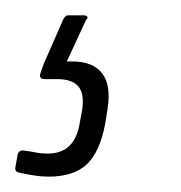

<svg xmlns="http://www.w3.org/2000/svg" viewBox="-48 -37 236 250"><path d="M15 193Q6 193 -3.5 191.5Q-13 190 -22 188Q-29 187 -28 181L-25 164Q-23 158 -17 159Q-9 160 -1.5 161.5Q6 163 14 163Q50 163 56 122L59 106Q62 85 54 75.5Q46 66 26 66H10Q4 66 4 61Q5 57 6.5 53Q8 49 9 46L34 -11Q37 -17 40 -17H61Q64 -17 65.5 -15.5Q67 -14 64 -11L39 43H46Q73 43 85 58.5Q97 74 92 105L89 124Q82 161 65 177Q48 193 15 193Z"/></svg>

Font: Sofia Sans Condensed ExtraLight
Style: Italic
Weight: 250
Italic angle: -9°
Version: Version 4.100